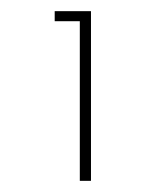

<svg xmlns="http://www.w3.org/2000/svg" viewBox="-20 -671 291 344"><path d="M78 -651H143V-347H123V-633H78Z"/></svg>

Font: Josefin Sans Thin Thin
Style: Regular
Weight: 250
Version: Version 2.001